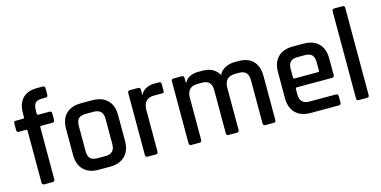

<svg xmlns="http://www.w3.org/2000/svg" viewBox="-70 -1063 2826 1423"><g transform="rotate(-15 1343.5 -351.5)"><path d="M217 -510H301Q319 -510 319 -494V-442Q319 -425 301 -425H217Q207 -425 207 -415V-17Q207 0 189 0H126Q109 0 109 -17V-415Q109 -425 98 -425H45Q28 -425 28 -442V-494Q28 -503 31.5 -506.5Q35 -510 45 -510H98Q109 -510 109 -520V-549Q109 -623 147 -663Q185 -703 258 -703H302Q319 -703 319 -687V-635Q319 -618 302 -618H272Q236 -618 221.5 -600.5Q207 -583 207 -544V-520Q207 -510 217 -510Z M631 0H543Q469 0 428.5 -41Q388 -82 388 -155V-355Q388 -429 428.5 -469.5Q469 -510 543 -510H631Q704 -510 745.5 -469.5Q787 -429 787 -355V-155Q787 -82 745.5 -41Q704 0 631 0ZM557 -85H618Q690 -85 690 -158V-352Q690 -425 618 -425H557Q519 -425 502 -407.5Q485 -390 485 -352V-158Q485 -120 502 -102.5Q519 -85 557 -85Z M982 0H919Q902 0 902 -17V-493Q902 -510 919 -510H982Q999 -510 999 -493V-455H1003Q1013 -480 1041.5 -495Q1070 -510 1105 -510H1142Q1159 -510 1159 -493V-441Q1159 -422 1142 -425H1082Q999 -425 999 -334V-17Q999 0 982 0Z M1317 0H1254Q1237 0 1237 -17V-493Q1237 -510 1254 -510H1317Q1334 -510 1334 -493V-457H1338Q1367 -510 1444 -510H1477Q1564 -510 1601 -444Q1617 -476 1650 -493Q1683 -510 1721 -510H1753Q1826 -510 1864.5 -469.5Q1903 -429 1903 -355V-17Q1903 0 1886 0H1822Q1805 0 1805 -17V-351Q1805 -425 1733 -425H1704Q1621 -425 1621 -338V-17Q1621 0 1603 0H1540Q1523 0 1523 -17V-351Q1523 -425 1451 -425H1416Q1334 -425 1334 -340V-17Q1334 0 1317 0Z M2385 0H2169Q2095 0 2054.5 -41Q2014 -82 2014 -155V-355Q2014 -429 2054.5 -469.5Q2095 -510 2169 -510H2251Q2325 -510 2366 -469.5Q2407 -429 2407 -355V-228Q2407 -210 2389 -210H2121Q2110 -210 2110 -200V-157Q2110 -84 2183 -84H2385Q2403 -84 2403 -66V-16Q2403 0 2385 0ZM2121 -278H2300Q2310 -278 2310 -288V-352Q2310 -390 2293 -407.5Q2276 -425 2238 -425H2183Q2145 -425 2128 -407.5Q2111 -390 2111 -352V-288Q2111 -278 2121 -278Z M2602 0H2539Q2522 0 2522 -17V-686Q2522 -703 2539 -703H2602Q2619 -703 2619 -686V-17Q2619 0 2602 0Z"/></g></svg>

Font: Rajdhani Semibold
Style: Regular
Weight: 600
Designer: Satya Rajpurohit, Jyotish Sonowal
Foundry: Indian Type Foundry
Version: Version 1.200;PS 1.0;hotconv 1.0.78;makeotf.lib2.5.61930; tt